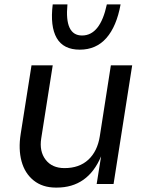

<svg xmlns="http://www.w3.org/2000/svg" viewBox="-20 -830 668 866"><path d="M217.8 -810.1H284.2Q270.5 -669.9 350.1 -669.9Q432.1 -669.9 461.9 -810.1H523.9Q505.9 -710.9 459.7 -658.4Q413.6 -606 339.8 -606Q266.1 -606 235.8 -658.4Q205.6 -710.9 217.8 -810.1ZM235.8 16.1H231.9Q171.9 16.1 131.8 -16.1Q91.8 -48.3 77.1 -102.8Q62.5 -157.2 73.2 -225.1L122.1 -535.2H217.8L166 -206.1Q156.7 -147.5 185.8 -109.6Q214.8 -71.8 271 -71.8Q337.4 -71.8 378.4 -109.6Q419.4 -147.5 430.2 -215.8L480 -535.2H576.2L492.2 0H416L436 -125Q376.5 16.1 235.8 16.1Z"/></svg>

Font: Sora Italic
Style: Regular
Weight: 400
Designer: Jonathan Barnbrook, Julián Moncada
Foundry: Barnbrook Fonts
Version: Version 2.000